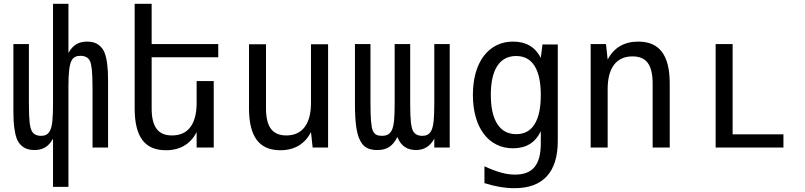

<svg xmlns="http://www.w3.org/2000/svg" viewBox="-20 -780 4254 1015"><path d="M341.8 208V-329.1Q341.8 -376 345.7 -409.7Q349.6 -446.3 360.4 -463.4Q373.5 -484.9 404.3 -484.9Q442.4 -484.9 455.6 -457.5Q461.9 -443.4 465.3 -414.1Q469.2 -377.9 469.2 -313V0H551.3V-355Q551.3 -407.2 546.4 -443.4Q542.5 -475.6 533.2 -500.5Q523.9 -525.4 501.5 -542.7Q479 -560.1 439.9 -560.1Q407.2 -560.1 383.3 -545.9Q359.4 -531.7 341.8 -500V-759.8H260.3V-233.9Q260.3 -176.8 257.1 -142.8Q253.9 -108.9 245.6 -91.8Q239.3 -77.6 227.8 -69.8Q216.3 -62 196.8 -62Q160.2 -62 147 -89.4Q139.6 -105 136.7 -131.8Q132.8 -167 132.8 -233.9V-546.9H50.8V-191.9Q50.8 -139.6 55.7 -103.5Q59.6 -71.3 68.8 -46.4Q78.1 -21.5 100.8 -4.2Q123.5 13.2 162.6 13.2Q195.3 13.2 219 -1Q242.7 -15.1 260.3 -46.9V208Z M1019.5 -82V0H1109.9V-351.6H1019.5V-236.8Q1019.5 -151.9 986.3 -107.9Q953.1 -64 888.7 -64Q834 -64 807.9 -98.9Q781.7 -133.8 781.7 -207V-477.1H1133.8V-546.9H781.7V-759.8H691.9V-207Q691.9 -94.7 732.2 -40.3Q772.5 14.2 856.9 14.2Q913.6 14.2 954.6 -10.3Q995.6 -34.7 1019.5 -82Z M1624 -82 1632.8 0H1714.4V-545.9H1624V-236.8Q1624 -152.8 1590.6 -108.4Q1557.1 -64 1493.2 -64Q1438.5 -64 1412.4 -98.9Q1386.2 -133.8 1386.2 -207V-545.9H1296.4V-207Q1296.4 -95.2 1337.2 -40.5Q1377.9 14.2 1461.9 14.2Q1518.1 14.2 1559.1 -10.3Q1600.1 -34.7 1624 -82Z M2080.6 -55.7Q2107.9 13.2 2179.2 13.2Q2243.2 13.2 2275.9 -46.9V0H2357.4V-546.9H2275.9V-233.9Q2275.9 -176.8 2272.7 -142.8Q2269.5 -108.9 2261.2 -91.8Q2254.9 -77.6 2243.4 -69.8Q2231.9 -62 2212.4 -62Q2175.8 -62 2162.6 -89.4Q2155.3 -105 2152.3 -131.8Q2148.4 -167 2148.4 -233.9V-546.9H2066.4V-233.9Q2066.4 -171.4 2063 -140.6Q2059.1 -106.9 2051.3 -91.8Q2043.9 -76.7 2031.7 -69.3Q2019.5 -62 1998.5 -62Q1981.4 -62 1970.7 -67.1Q1960 -72.3 1954.1 -83Q1948.2 -92.3 1945.8 -105.7Q1943.4 -119.1 1941.4 -140.1Q1938.5 -176.3 1938.5 -233.9V-546.9H1856.4V-230Q1856.4 -156.7 1863.3 -108.9Q1869.6 -64 1883.8 -37.1Q1897.9 -9.3 1919.9 2Q1941.9 13.2 1974.1 13.2Q2013.2 13.2 2038.1 -3.4Q2063 -20 2080.6 -55.7Z M2928.7 -35.2V-544.9H2847.7L2838.9 -474.1Q2794.9 -560.1 2692.4 -560.1Q2643.6 -560.1 2604.2 -540.3Q2564.9 -520.5 2537.1 -483.4Q2509.3 -446.8 2494.6 -394.5Q2480 -342.3 2480 -278.3Q2480 -214.4 2494.6 -162.1Q2509.3 -109.9 2537.1 -72.8Q2564.9 -35.6 2604.2 -15.9Q2643.6 3.9 2691.9 3.9Q2796.9 3.9 2838.9 -86.9V-22Q2838.9 63 2805.9 103Q2772.9 143.1 2702.6 143.1Q2666.5 143.1 2628.4 132.3Q2588.4 121.1 2541 99.1V188Q2624.5 214.8 2699.7 214.8Q2813 214.8 2870.8 151.9Q2928.7 88.9 2928.7 -35.2ZM2574.7 -278.3Q2574.7 -379.4 2609.1 -431.6Q2643.6 -483.9 2708.5 -483.9Q2772.9 -483.9 2805.9 -431.6Q2838.9 -379.4 2838.9 -277.8Q2838.9 -176.3 2806.2 -123.5Q2773.4 -70.8 2709 -70.8Q2644 -70.8 2609.4 -123.8Q2574.7 -176.8 2574.7 -278.3Z M3192.4 0V-309.1Q3192.4 -393.1 3226.1 -437.5Q3259.8 -481.9 3323.7 -481.9Q3378.9 -481.9 3404.5 -447.3Q3430.2 -412.6 3430.2 -338.9V0H3520.5V-338.9Q3520.5 -450.7 3479.5 -505.4Q3438.5 -560.1 3354.5 -560.1Q3298.3 -560.1 3257.3 -535.9Q3216.3 -511.7 3192.4 -464.8L3183.6 -546.9H3102.5V0Z M4121.6 0V-69.8H3853V-546.9H3763.2V0Z"/></svg>

Font: Hack Dev
Style: Regular
Weight: 400
Designer: Christopher Simpkins
Foundry: Christopher Simpkins
Version: Version 2.0315